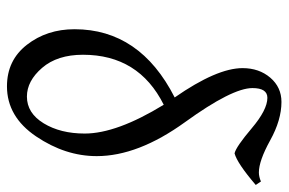

<svg xmlns="http://www.w3.org/2000/svg" viewBox="-190 -366 812 540"><g transform="rotate(-90 216.0 -96.0)"><path d="M191.4 -41.5Q332 -111.8 332 -268.6Q332 -340.8 295.2 -383.5Q258.3 -426.3 214.4 -426.3Q168 -426.3 139.2 -379.2Q110.4 -332 110.4 -263.7Q110.4 -173.8 191.4 -41.5ZM199.2 289.6Q148.4 289.6 91.1 257.8Q33.7 226.1 1 226.1Q-11.2 226.1 -24.4 231.9L-34.2 217.3Q26.9 165 54.7 157.7Q72.8 161.6 125 205.8Q177.2 250 210.9 250Q238.3 250 238.3 208Q238.3 150.9 142.6 18.6Q46.9 -113.8 46.9 -230Q46.9 -318.4 102.3 -400.4Q157.7 -482.4 243.2 -482.4Q316.4 -482.4 360.1 -426.3Q403.8 -370.1 403.8 -292.5Q403.8 -108.4 211.9 -10.7Q294.4 107.9 294.4 180.2Q294.4 226.6 267.6 258.1Q240.7 289.6 199.2 289.6Z"/></g></svg>

Font: Kelvinch
Style: Italic
Weight: 400
Italic angle: -10°
Designer: Paul James Miller
Foundry: High-Logic / Made with FontCreator
Version: Version 3.40;July 22, 2017;FontCreator 11.0.0.2388 64-bit